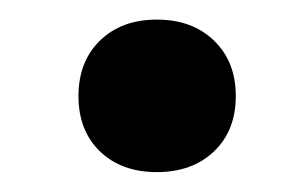

<svg xmlns="http://www.w3.org/2000/svg" viewBox="-20 -165 311 196"><path d="M140.1 10.7Q104 10.7 82 -10.5Q60.1 -31.7 60.1 -66.9Q60.1 -102.1 82 -123.5Q104 -145 140.1 -145Q176.3 -145 198.5 -123.5Q220.7 -102.1 220.7 -66.9Q220.7 -31.7 198.5 -10.5Q176.3 10.7 140.1 10.7Z"/></svg>

Font: DavidDev Light
Style: Regular
Weight: 300
Designer: David.dev
Foundry: David.dev
Version: Version 1.001;FEAKit 1.0